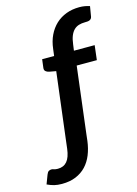

<svg xmlns="http://www.w3.org/2000/svg" viewBox="-258 -808 767 1077"><g transform="rotate(-15 126.0 -269.0)"><path d="M49 -39 42.5 15C38.5 47.3 30 71.2 17 86.5C4 101.8 -13.8 109.5 -36.5 109.5C-46.2 109.5 -53.5 108.5 -58.5 106.5C-63.5 104.5 -68.3 103.5 -73 103.5C-78.7 103.5 -83.9 104.9 -88.8 107.8C-93.6 110.6 -97.8 116.8 -101.5 126.5L-121 178C-106.7 184.7 -93.1 189.6 -80.2 192.8C-67.4 195.9 -52.7 197.5 -36 197.5C-5.3 197.5 21.7 192.7 45 183C68.3 173.3 88.2 159.8 104.5 142.5C120.8 125.2 133.8 104.5 143.5 80.5C153.2 56.5 159.8 30.2 163.5 1.5L167.5 -33.5L215 -422.5H332L342 -507H221.5L226.5 -543C228.8 -562.3 232.7 -578.5 238 -591.5C243.3 -604.5 250.1 -615 258.2 -623C266.4 -631 275.9 -636.7 286.8 -640C297.6 -643.3 309.7 -645 323 -645C327.7 -645 332.2 -645.2 336.8 -645.5C341.2 -645.8 345.3 -646.8 349 -648.2C352.7 -649.8 355.8 -651.9 358.2 -654.8C360.8 -657.6 362.5 -661.3 363.5 -666L373.5 -725.5C363.8 -728.5 354.2 -730.8 344.5 -732.5C334.8 -734.2 324.5 -735 313.5 -735C285.8 -735 260.4 -730.7 237.2 -722C214.1 -713.3 193.8 -700.8 176.2 -684.5C158.8 -668.2 144.4 -648.4 133.2 -625.2C122.1 -602.1 114.8 -575.8 111.5 -546.5L106.5 -507H37L31 -459C29.7 -450 31.6 -443.2 36.8 -438.5C41.9 -433.8 48.8 -430.7 57.5 -429L96 -422Z"/></g></svg>

Font: Lato
Style: Bold Italic
Weight: 700
Italic angle: -7°
Designer: Lukasz Dziedzic
Foundry: tyPoland Lukasz Dziedzic
Version: Version 2.007; 2014-02-27